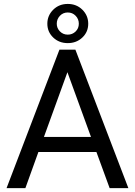

<svg xmlns="http://www.w3.org/2000/svg" viewBox="-20 -966 692 986"><path d="M205.6 -262.7H447.3L326.2 -595.2ZM475.1 -185.5H177.2L110.4 0H13.7L285.2 -710.9H367.2L639.2 0H543ZM271.5 -844.2Q271.5 -821.3 287.8 -804.7Q304.2 -788.1 328.1 -788.1Q351.6 -788.1 368.2 -804.2Q384.8 -820.3 384.8 -844.2Q384.8 -868.2 368.4 -885Q352.1 -901.9 328.1 -901.9Q303.7 -901.9 287.6 -884.8Q271.5 -867.7 271.5 -844.2ZM433.1 -844.2Q433.1 -801.8 402.8 -773.2Q372.6 -744.6 328.1 -744.6Q283.2 -744.6 253.2 -773.4Q223.1 -802.2 223.1 -844.2Q223.1 -886.2 253.2 -916Q283.2 -945.8 328.1 -945.8Q373 -945.8 403.1 -916Q433.1 -886.2 433.1 -844.2Z"/></svg>

Font: MAUL
Style: Regular
Weight: 400
Designer: MAUL
Version: Version 1.0; 2020; ttfautohint (v1.8.3)